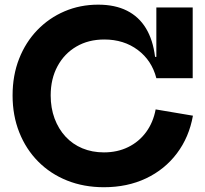

<svg xmlns="http://www.w3.org/2000/svg" viewBox="-20 -791 879 824"><path d="M426 12.5Q340 12.5 268 -16.2Q196 -45 143.8 -97.8Q91.5 -150.5 62.8 -222.8Q34 -295 34 -381.5Q34 -467.5 62 -538.8Q90 -610 140.2 -662Q190.5 -714 257.2 -742.5Q324 -771 401.5 -771Q473.5 -771 524.8 -745.2Q576 -719.5 606.2 -669.8Q636.5 -620 645.5 -547H682.5L651 -455.5Q631.5 -531.5 571.5 -576.5Q511.5 -621.5 427.5 -621.5Q359.5 -621.5 307.8 -591.2Q256 -561 226.8 -506.8Q197.5 -452.5 197.5 -381.5Q197.5 -327.5 214.2 -282.5Q231 -237.5 261.2 -204.8Q291.5 -172 333.5 -154.5Q375.5 -137 426 -137Q484 -137 530.2 -159.8Q576.5 -182.5 607 -224Q637.5 -265.5 648 -321.5L808 -294.5Q791.5 -202 739.2 -132.8Q687 -63.5 606.8 -25.5Q526.5 12.5 426 12.5ZM651 -455.5V-759H807V-455.5Z"/></svg>

Font: Hepta Slab
Style: Bold
Weight: 700
Designer: Michael LaGattuta
Foundry: Michael LaGattuta
Version: Version 1.100